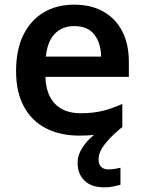

<svg xmlns="http://www.w3.org/2000/svg" viewBox="-20 -572 620 824"><path d="M403 113Q403 134 414.5 144.5Q426 155 444 155Q461 155 474.5 152.5Q488 150 497 148V221Q482 225 465.5 228.5Q449 232 427 232Q372 232 342.5 203Q313 174 313 127Q313 98 328 71Q343 44 366.5 22Q390 0 415 -16L505 -27Q465 6 443 31Q421 56 412 75Q403 94 403 113ZM298 -552Q371 -552 423.5 -522.5Q476 -493 504.5 -438Q533 -383 533 -306V-242H175Q177 -167 216 -126.5Q255 -86 326 -86Q378 -86 419.5 -96Q461 -106 505 -126V-27Q465 -8 422.5 1Q380 10 320 10Q240 10 179 -20.5Q118 -51 83.5 -113Q49 -175 49 -267Q49 -359 80.5 -422.5Q112 -486 168 -519Q224 -552 298 -552ZM298 -460Q247 -460 215 -427Q183 -394 177 -329H414Q413 -387 385 -423.5Q357 -460 298 -460Z"/></svg>

Font: Noto Sans New Tai Lue SemiBold
Style: Regular
Weight: 600
Version: Version 2.003